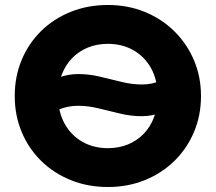

<svg xmlns="http://www.w3.org/2000/svg" viewBox="-20 -735 865 770"><path d="M141.1 -244.8V-379Q177.9 -409.8 215.4 -423.9Q253 -438 293.9 -438Q337 -438 380.8 -427.6Q424.5 -417.1 467 -406.7Q509.5 -396.2 548.4 -396.2Q589.9 -396.2 625.9 -411.8Q661.9 -427.2 695.6 -461.5V-327.2Q662.1 -297.2 625.5 -283.1Q588.9 -269 548.1 -269Q505.6 -269 462.1 -279.4Q418.6 -289.9 376 -300.3Q333.4 -310.8 293.4 -310.8Q251.8 -310.8 214.2 -295.1Q176.6 -279.5 141.1 -244.8ZM412.6 15Q331.9 15 263.6 -12.8Q195.2 -40.5 144.9 -90Q94.5 -139.5 66.8 -206Q39.1 -272.5 39.1 -350Q39.1 -428 66.8 -494.5Q94.5 -561 144.9 -610.5Q195.2 -660 263.6 -687.5Q331.9 -715 412.6 -715Q493.2 -715 561.3 -687Q629.4 -659 679.8 -609Q730.2 -559 758.2 -492.8Q786.1 -426.5 786.1 -350Q786.1 -272.5 758.2 -206Q730.2 -139.5 679.8 -90Q629.4 -40.5 561.3 -12.8Q493.2 15 412.6 15ZM412.6 -140.8Q455.8 -140.8 492.2 -155.4Q528.6 -170.1 555.5 -197.6Q582.4 -225 597.2 -263.6Q612.1 -302.2 612.1 -350Q612.1 -413.8 586.2 -460.8Q560.2 -507.8 515.1 -533.5Q470 -559.2 412.6 -559.2Q369.5 -559.2 333.1 -544.6Q296.6 -529.9 269.8 -502.4Q242.9 -475 228 -436.4Q213.1 -397.9 213.1 -350Q213.1 -286.2 239.1 -239.2Q265 -192.2 310.1 -166.5Q355.2 -140.8 412.6 -140.8Z"/></svg>

Font: Geologica-Sharp
Style: Regular
Weight: 100
Designer: Sindre Bremnes, Frode Helland
Foundry: Monokrom Skriftforlag AS
Version: Version 1.010;gftools[0.9.28]